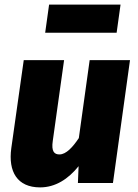

<svg xmlns="http://www.w3.org/2000/svg" viewBox="-20 -794 598 833"><path d="M486 -652 503 -774H193L176 -652ZM154 19C220 19 276 -17 321 -73L318 0H470L544 -533H369L322 -195C296 -156 267 -124 238 -124C216 -124 202 -136 209 -183L258 -533H83L29 -151C15 -49 55 19 154 19Z"/></svg>

Font: Fira Sans ExtraBold
Style: Italic
Weight: 800
Italic angle: -8°
Designer: bBox Type GmbH & Carrois Corporate GbR & Edenspiekermann AG
Foundry: bBox Type GmbH & Carrois Corporate GbR & Edenspiekermann AG
Version: Version 4.301;PS 004.301;hotconv 1.0.88;makeotf.lib2.5.64775